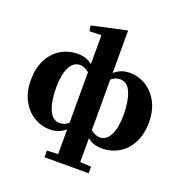

<svg xmlns="http://www.w3.org/2000/svg" viewBox="-170 -957 1252 1309"><g transform="rotate(20 456.0 -303.0)"><path d="M28 -264Q28 -348 59.5 -410.5Q91 -473 146.5 -506.5Q202 -540 270 -540Q337 -540 376 -504V-712L374 -714L290 -712L284 -752L532 -806L536 -804V-498Q582 -540 648 -540Q709 -540 763 -508Q817 -476 850.5 -414Q884 -352 884 -266Q884 -182 852.5 -119.5Q821 -57 765.5 -23.5Q710 10 642 10Q575 10 536 -26V148L616 152V200H296V152L376 148V-32Q330 10 264 10Q203 10 149 -22Q95 -54 61.5 -116Q28 -178 28 -264ZM312 -54Q347 -54 376 -79V-446Q342 -474 310 -474Q261 -474 234.5 -420.5Q208 -367 208 -274Q208 -177 233.5 -115.5Q259 -54 312 -54ZM602 -56Q651 -56 677.5 -109.5Q704 -163 704 -256Q704 -353 678.5 -414.5Q653 -476 600 -476Q565 -476 536 -451V-84Q570 -56 602 -56Z"/></g></svg>

Font: Minipax
Style: Bold
Weight: 700
Designer: Raphaël Ronot, Igor Stepanchenko (Cyrillic)
Foundry: steppetype
Version: Version 1.002